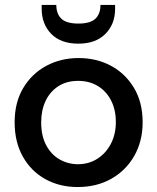

<svg xmlns="http://www.w3.org/2000/svg" viewBox="-20 -742 633 774"><path d="M293 12Q221 12 163.5 -19.5Q106 -51 72.5 -110Q39 -169 39 -249Q39 -329 73.5 -387Q108 -445 166.5 -476.5Q225 -508 297 -508Q369 -508 427 -477Q485 -446 520 -388Q555 -330 555 -249Q555 -173 521.5 -114Q488 -55 429 -21.5Q370 12 293 12ZM294 -80Q338 -80 372.5 -102Q407 -124 427 -162.5Q447 -201 447 -250Q447 -300 427.5 -337.5Q408 -375 374 -395.5Q340 -416 295 -416Q248 -416 214.5 -394Q181 -372 163.5 -334.5Q146 -297 146 -249Q146 -194 166.5 -156Q187 -118 221 -99Q255 -80 294 -80ZM296 -566Q225 -566 186.5 -605.5Q148 -645 148 -707V-722H207Q207 -686 227.5 -666.5Q248 -647 296 -647Q344 -647 364.5 -666.5Q385 -686 385 -722H444V-706Q444 -645 405 -605.5Q366 -566 296 -566Z"/></svg>

Font: Rethink Sans Medium
Style: Regular
Weight: 500
Designer: The Rethink Sans project authors (Hans Thiessen). DM Sans designed by Colophon Foundry.
Foundry: Rethink Communications LLC
Version: Version 1.001